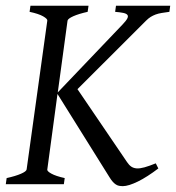

<svg xmlns="http://www.w3.org/2000/svg" viewBox="-20 -635 607 662"><path d="M282.2 -594.2Q251.5 -587.4 232.9 -579.1Q214.4 -570.8 212.9 -564L179.2 -316.4L402.8 -550.8Q415 -563.5 418.9 -571.3Q422.9 -579.1 419.2 -583.7Q415.5 -588.4 404.5 -590.6Q393.6 -592.8 377 -594.2L379.9 -615.2H566.9L564 -594.2Q548.8 -592.3 537.4 -590.3Q525.9 -588.4 516.6 -585Q507.3 -581.5 499.5 -576.7Q491.7 -571.8 483.9 -564L247.1 -327.6L418 -76.2Q424.8 -65.9 432.6 -60.5Q440.4 -55.2 451.4 -54.4Q462.4 -53.7 478.3 -58.1Q494.1 -62.5 517.1 -71.8L525.9 -54.2Q507.3 -40 489.5 -28.6Q471.7 -17.1 455.8 -9.3Q439.9 -1.5 426.5 2.7Q413.1 6.8 403.8 6.8Q396.5 6.8 390.4 5.6Q384.3 4.4 378.9 0.7Q373.5 -2.9 368.2 -9Q362.8 -15.1 356.9 -24.9L178.2 -311L143.1 -50.8Q141.6 -44.9 157 -36.4Q172.4 -27.8 203.1 -21L200.2 0H0L2.9 -21Q33.7 -27.8 52.2 -35.9Q70.8 -43.9 71.8 -50.8L143.1 -564Q144 -569.8 128.9 -578.6Q113.8 -587.4 82 -594.2L85 -615.2H285.2Z"/></svg>

Font: Gentium Plus
Style: Italic
Weight: 400
Italic angle: -8°
Designer: J. Victor Gaultney, Annie Olsen, Iska Routamaa
Foundry: SIL International
Version: Version 1.510